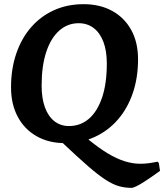

<svg xmlns="http://www.w3.org/2000/svg" viewBox="-20 -673 786 919"><path d="M405.3 -20.6 404.3 -4.4Q452.9 35.2 495.3 60.9Q537.8 86.6 576.5 98.7Q615.3 110.8 650.1 110.8Q672.6 110.8 691.5 108.3Q710.4 105.8 721.9 103.3Q733.5 100.8 733.5 100.8L740.2 106.9L745.9 144.8Q745.9 144.8 734.5 152.9Q723.2 161 705.7 173.3Q688.2 185.5 669.1 197.8Q650 210 633.8 218.1Q617.5 226.2 609.8 226.2Q577.6 226.2 548.9 218Q520.1 209.8 485.1 187.2Q450.1 164.6 401.4 122.3Q352.7 80.1 280.7 12ZM310.1 -69.7Q365.3 -69.7 406 -104.9Q446.6 -140.2 469 -207.3Q491.3 -274.4 491.3 -368.7Q491.3 -429.4 475 -472.5Q458.7 -515.7 428.3 -538.8Q398 -561.9 356.3 -561.9Q303.6 -561.9 263.5 -526.4Q223.3 -490.8 201.3 -424Q179.2 -357.2 179.2 -262.9Q179.2 -202.8 195 -159.4Q210.8 -115.9 240.4 -92.8Q270 -69.7 310.1 -69.7ZM290.1 12Q213.6 12 155.5 -20.9Q97.4 -53.8 65.1 -113.8Q32.8 -173.8 32.8 -254.9Q32.8 -343.2 57.8 -416.3Q82.7 -489.4 128.6 -542.2Q174.4 -595.1 238.2 -624Q302 -653 380.2 -653Q458.7 -653 517.2 -620.7Q575.6 -588.5 608.2 -529.4Q640.8 -470.3 640.8 -389.2Q640.8 -300.9 615.6 -227.4Q590.5 -153.8 543.9 -100.3Q497.3 -46.7 433.1 -17.4Q369 12 290.1 12Z"/></svg>

Font: Alegreya
Style: Italic
Weight: 400
Italic angle: -7°
Designer: Juan Pablo del Peral
Foundry: Huerta Tipografica
Version: Version 2.009